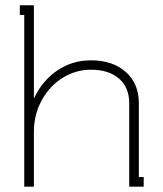

<svg xmlns="http://www.w3.org/2000/svg" viewBox="-20 -699 611 719"><path d="M107.9 -332Q138.7 -397 194.6 -435.1Q250.5 -473.1 320.8 -473.1Q401.9 -473.1 450.9 -429.7Q500 -386.2 500 -312V-36.1H518.1V0H463.9V-36.1V-312Q463.9 -372.1 425.3 -405Q386.7 -438 320.8 -438Q264.2 -438 215.3 -408Q166.5 -377.9 136.7 -324.2Q106.9 -270.5 106.9 -205.1V0H70.8V-643.1H54.2V-679.2H106.9V-332Z"/></svg>

Font: Rawengulk
Style: Regular
Weight: 400
Version: Version 0.92